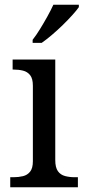

<svg xmlns="http://www.w3.org/2000/svg" viewBox="-20 -786 360 806"><path d="M23 0V-42H36Q58 -42 76.5 -46.5Q95 -51 106.5 -65.5Q118 -80 118 -109V-426Q118 -456 106.5 -470.5Q95 -485 76.5 -489.5Q58 -494 36 -494H33V-536H212V-114Q212 -83 223 -67.5Q234 -52 253 -47Q272 -42 294 -42H307V0ZM117 -619Q132 -638 148 -664Q164 -690 179 -717Q194 -744 204 -766H311V-756Q302 -743 284 -723Q266 -703 243.5 -681Q221 -659 198 -639.5Q175 -620 155 -606H117Z"/></svg>

Font: Noto Serif Tibetan
Style: Regular
Weight: 400
Designer: Monotype Design Team
Foundry: Monotype Imaging Inc.
Version: Version 2.103